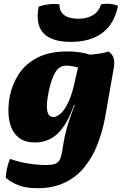

<svg xmlns="http://www.w3.org/2000/svg" viewBox="-20 -736 637 1004"><path d="M177 248Q117 248 80 234Q43 220 10 194Q10 174 16.5 145Q23 116 33 95Q60 105 93.5 112.5Q127 120 160.5 123.5Q194 127 220 127Q257 127 274 118Q291 109 298 85.5Q305 62 311 19Q317 -22 329 -65Q341 -108 363 -167L371 -187H367Q331 -84 281.5 -37.5Q232 9 164 9Q111 9 80.5 -14.5Q50 -38 37 -75Q24 -112 24 -154Q24 -196 31 -232Q44 -296 78.5 -349Q113 -402 175.5 -434.5Q238 -467 334 -467Q370 -467 398.5 -462.5Q427 -458 450 -450Q484 -453 507.5 -457Q531 -461 548 -467Q569 -451 574.5 -431.5Q580 -412 575 -381L529 -119Q515 -45 489 21Q463 87 421.5 138Q380 189 319.5 218.5Q259 248 177 248ZM236 -264Q206 -124 259 -124Q276 -124 297.5 -142.5Q319 -161 340 -207.5Q361 -254 377 -336L388 -382Q376 -387 357.5 -390Q339 -393 328 -393Q289 -393 268.5 -356.5Q248 -320 236 -264ZM351 -517Q147 -517 182 -701Q206 -710 235 -713.5Q264 -717 291 -713Q290 -677 315.5 -657.5Q341 -638 389 -638Q436 -638 467 -657.5Q498 -677 508 -713Q534 -718 557 -715.5Q580 -713 597 -706Q579 -613 516.5 -565Q454 -517 351 -517Z"/></svg>

Font: Vollkorn Black
Style: Italic
Weight: 900
Italic angle: -11°
Designer: Friedrich Althausen
Foundry: Friedrich Althausen
Version: Version 5.000; ttfautohint (v1.8.3)